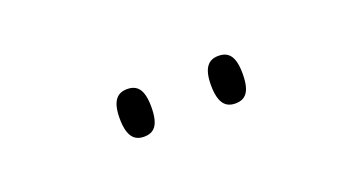

<svg xmlns="http://www.w3.org/2000/svg" viewBox="-23 -861 623 330"><g transform="rotate(-20 288.5 -695.5)"><path d="M372 -652C390 -652 401 -662 401 -696C401 -729 390 -739 372 -739C355 -739 343 -729 343 -696C343 -662 355 -652 372 -652ZM205 -652C223 -652 234 -662 234 -696C234 -729 223 -739 205 -739C188 -739 176 -729 176 -696C176 -662 188 -652 205 -652Z"/></g></svg>

Font: Noto Serif Gurmukhi ExtraLight
Style: Regular
Weight: 200
Designer: Vaibhav Singh and the Monotype Design Team
Foundry: Monotype Imaging Inc.
Version: Version 2.004